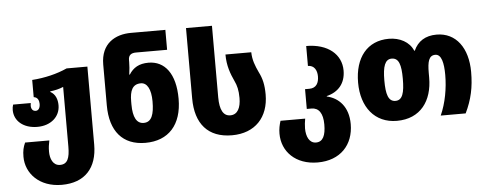

<svg xmlns="http://www.w3.org/2000/svg" viewBox="-59 -922 3383 1334"><g transform="rotate(-5 1632.0 -255.0)"><path d="M322 250C483 250 570 154 570 -9V-553H425C355 -521 268 -500 180 -494V-374C209 -371 217 -345 217 -324C217 -297 206 -278 186 -278C165 -278 154 -294 154 -317C154 -323 155 -328 156 -335H33C29 -323 27 -311 27 -297C27 -221 91 -166 188 -166C283 -166 347 -224 347 -303C347 -344 333 -382 298 -400V-404C332 -408 362 -415 390 -427V-11C390 69 374 111 322 111C272 111 253 61 253 13C253 -18 256 -35 262 -65H93C79 -34 73 -9 73 33C73 148 165 250 322 250Z M926 10C1088 10 1182 -94 1182 -275C1182 -451 1108 -543 995 -543C929 -543 888 -518 859 -472H855C860 -506 862 -536 862 -559V-573C862 -607 881 -621 915 -621H1132V-760H892C783 -760 681 -705 681 -558V-273C681 -92 768 10 926 10ZM926 -129C878 -129 852 -173 852 -264V-286C852 -360 871 -405 930 -405C973 -405 1000 -358 1000 -273C1000 -183 982 -129 926 -129Z M1530 10C1692 10 1787 -94 1787 -252C1787 -320 1776 -365 1753 -410C1731 -457 1714 -499 1713 -553H1533C1533 -474 1555 -417 1580 -363C1595 -332 1604 -298 1604 -244C1604 -177 1582 -129 1530 -129C1482 -129 1457 -173 1457 -261V-760H1276V-269C1276 -92 1363 10 1530 10Z M2107 250C2265 250 2358 149 2358 4C2358 -117 2291 -183 2209 -201V-204C2291 -224 2341 -281 2341 -371C2341 -483 2249 -563 2097 -563V-424C2141 -424 2160 -388 2160 -346C2160 -302 2143 -265 2093 -265H2063V-127H2096C2146 -127 2175 -88 2175 -9C2175 66 2156 111 2107 111C2060 111 2039 63 2039 7C2039 -15 2042 -39 2046 -61H1874C1865 -33 1859 -5 1859 28C1859 153 1953 250 2107 250Z M2680 10C2846 10 2929 -109 2929 -269V-303C2929 -381 2940 -424 2985 -424C3028 -424 3042 -362 3042 -279C3042 -186 3024 -84 2986 0H3160C3205 -93 3223 -178 3223 -284C3223 -450 3142 -563 3006 -563C2927 -563 2874 -528 2846 -465H2842C2816 -528 2749 -563 2673 -563C2522 -563 2434 -452 2434 -278C2434 -107 2526 10 2680 10ZM2682 -129C2632 -129 2617 -181 2617 -277C2617 -375 2634 -424 2681 -424C2731 -424 2746 -375 2746 -278C2746 -180 2731 -129 2682 -129Z"/></g></svg>

Font: Noto Sans Georgian SemiCondensed Black
Style: Regular
Weight: 900
Width: 4
Designer: Monotype Design Team, Akaki Razmadze
Foundry: Google LLC
Version: Version 2.005